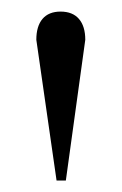

<svg xmlns="http://www.w3.org/2000/svg" viewBox="-20 -734 211 333"><path d="M94.2 -420.9H78.1L43 -665Q43 -688.5 53.7 -701.2Q64.5 -713.9 85 -713.9Q106 -713.9 116.9 -701.2Q127.9 -688.5 127.9 -665Z"/></svg>

Font: BabelStone Ogham Pictish
Style: Italic
Weight: 400
Italic angle: -30°
Designer: Andrew West
Foundry: BabelStone
Version: Version 1.02 March 14, 2022